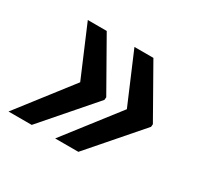

<svg xmlns="http://www.w3.org/2000/svg" viewBox="-93 -578 662 630"><g transform="rotate(30 238.0 -263.0)"><path d="M147.9 -457.5 255.4 -268.1 254.4 -257.8 88.9 -67.4H1L156.7 -268.1L76.2 -457.5ZM324.7 -457.5 432.1 -268.1 431.2 -257.8 265.6 -67.4H177.7L333.5 -268.1L252.9 -457.5Z"/></g></svg>

Font: RobotoDraft Medium
Style: Italic
Weight: 500
Italic angle: -12°
Version: Version 2.001152; 2014